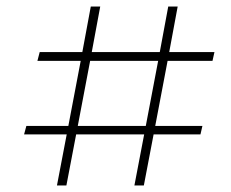

<svg xmlns="http://www.w3.org/2000/svg" viewBox="-20 -570 711 590"><path d="M155 0 185 -157H54L61 -183H190L228 -383H95L102 -410H233L259 -550H288L262 -410H471L497 -550H526L500 -410H639L633 -383H495L457 -183H602L596 -157H452L422 0H393L423 -157H214L184 0ZM257 -383 219 -183H428L466 -383Z"/></svg>

Font: Literata ExtraLight
Style: Italic
Weight: 250
Italic angle: -2°
Designer: Latin by Veronika Burian and Jose Scaglione. Greek by Irene Vlachou. Cyrillic by Vera Evstafieva
Foundry: TypeTogether
Version: Version 3.002